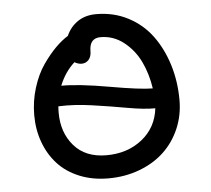

<svg xmlns="http://www.w3.org/2000/svg" viewBox="-47 -644 774 703"><g transform="rotate(-5 340.5 -292.5)"><path d="M324.2 8.8Q265.1 8.8 217.3 -11Q169.4 -30.8 138.2 -65.2Q106.9 -99.6 90.1 -145.8Q73.2 -191.9 73.2 -245.1Q73.2 -297.4 88.4 -345.7Q103.5 -394 127.4 -428.5Q151.4 -462.9 174.8 -486.3Q198.2 -509.8 221.2 -523.9Q234.9 -555.7 262.9 -575Q291 -594.2 331.1 -594.2Q395 -594.2 447.8 -566.9Q500.5 -539.6 535.2 -492.7Q569.8 -445.8 588.9 -384.3Q607.9 -322.8 607.9 -253.9Q607.9 -198.7 587.2 -150.1Q566.4 -101.6 529.5 -66.7Q492.7 -31.7 439.5 -11.5Q386.2 8.8 324.2 8.8ZM263.2 -418Q249.5 -418 236.8 -425.8Q200.7 -393.1 181.2 -344.2Q244.6 -344.7 356.9 -325Q469.2 -305.2 514.2 -305.2Q506.3 -358.9 484.9 -403.8Q463.4 -448.7 425.3 -478.8Q387.2 -508.8 339.8 -508.8Q298.8 -508.8 298.8 -460.9Q298.8 -440.9 288.6 -429.4Q278.3 -418 263.2 -418ZM163.1 -246.1Q163.1 -173.3 205.1 -124.8Q247.1 -76.2 324.2 -76.2Q401.4 -76.2 455.1 -118.7Q508.8 -161.1 517.1 -231.9Q476.6 -231.4 415.5 -242.4Q354.5 -253.4 288.1 -262.9Q221.7 -272.5 164.1 -270Q163.1 -262.2 163.1 -246.1Z"/></g></svg>

Font: Shantell Sans Irregular Bouncy
Style: Regular
Weight: 400
Designer: Stephen Nixon, Anya Danilova, Shantell Martin
Foundry: Arrow Type
Version: Version 1.006;[9816181b4]